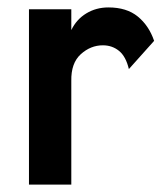

<svg xmlns="http://www.w3.org/2000/svg" viewBox="-20 -497 446 517"><path d="M58 0V-472H172V-416Q186 -445 212.5 -461Q239 -477 272 -477Q321 -477 351 -452.5Q381 -428 395 -387L327 -311Q319 -345 300.5 -360Q282 -375 257 -375Q224 -375 197.5 -351Q171 -327 172 -279V0Z"/></svg>

Font: Lil Grotesk Bold
Style: Regular
Weight: 700
Designer: Bastien Sozeau
Foundry: NBR — Bastien Sozeau
Version: Version 4.002; ttfautohint (v1.8.4.7-5d5b)